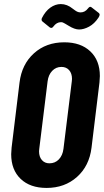

<svg xmlns="http://www.w3.org/2000/svg" viewBox="-20 -916 511 944"><path d="M35 -158Q35 -168 37 -190L76 -510Q87 -600 147 -654Q207 -708 296 -708Q377 -708 424 -663.5Q471 -619 471 -542Q471 -532 469 -510L430 -190Q419 -100 358.5 -46Q298 8 209 8Q128 8 81.5 -36.5Q35 -81 35 -158ZM292 -184 333 -516Q334 -520 334 -528Q334 -555 320 -571Q306 -587 282 -587Q255 -587 236.5 -567.5Q218 -548 214 -516L173 -184Q172 -180 172 -172Q172 -145 186 -129Q200 -113 223 -113Q251 -113 269.5 -132.5Q288 -152 292 -184ZM318 -789Q310 -793 299.5 -800Q289 -807 280 -807Q258 -807 242 -785Q235 -775 225 -781L188 -811Q182 -817 186 -827Q203 -861 227.5 -878.5Q252 -896 279 -896Q310 -896 338 -873Q341 -871 347.5 -866Q354 -861 361 -858Q368 -855 376 -855Q398 -855 413 -875Q422 -887 430 -880L466 -852Q470 -848 470 -844Q470 -838 464 -829Q444 -799 418 -785Q392 -771 369 -771Q347 -771 318 -789Z"/></svg>

Font: Barlow Condensed
Style: Bold Italic
Weight: 700
Width: 3
Italic angle: -7°
Designer: Jeremy Tribby
Foundry: Tribby Type
Version: Version 1.408